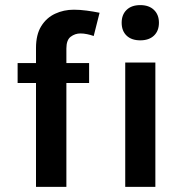

<svg xmlns="http://www.w3.org/2000/svg" viewBox="-20 -732 736 752"><path d="M121 0V-407H49V-485H121V-544Q121 -596.5 141.5 -629.5Q162 -662.5 195.8 -678.2Q229.5 -694 269 -694Q293 -694 319.2 -690.5Q345.5 -687 370 -682L347 -591Q334.5 -595.5 321 -598.2Q307.5 -601 295 -601Q274 -601 257 -588.2Q240 -575.5 240 -542V-485H329V-407H240V0ZM529.5 -574Q495 -574 475.8 -592.5Q456.5 -611 456.5 -643Q456.5 -674.5 475.8 -693.2Q495 -712 529.5 -712Q563.5 -712 583 -693.2Q602.5 -674.5 602.5 -643Q602.5 -611 583 -592.5Q563.5 -574 529.5 -574ZM470.5 0V-487H588.5V0Z"/></svg>

Font: Karla
Style: Bold
Weight: 700
Designer: Jonathan Pinhorn
Version: Version 2.004; ttfautohint (v1.8.4.7-5d5b);gftools[0.9.33]